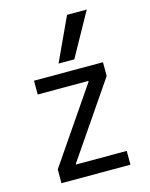

<svg xmlns="http://www.w3.org/2000/svg" viewBox="-118 -866 736 941"><g transform="rotate(-15 250.0 -395.0)"><path d="M75 0V-70L332 -446V-450H75V-520H425V-450L168 -74V-70H425V0ZM293 -570H213L315 -790H415Z"/></g></svg>

Font: M PLUS 1 Code
Style: Regular
Weight: 400
Designer: Coji Morishita
Foundry: UNDERFOREST DESIGN
Version: Version 1.005